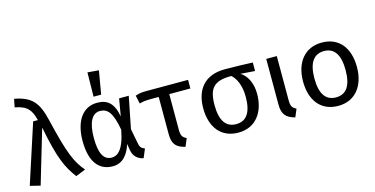

<svg xmlns="http://www.w3.org/2000/svg" viewBox="-80 -1205 3155 1616"><g transform="rotate(-15 1498.0 -397.0)"><path d="M82 -752 68 -681C173 -662 207 -619 229 -527H188L20 -10L109 12L248 -457C303 -171 348 -84 419 12L505 -22C433 -108 394 -190 321 -500C283 -662 232 -724 82 -752Z M753 -466C817 -466 859 -424 886 -267C853 -94 797 -61 749 -61C681 -61 645 -122 645 -259C645 -394 684 -466 753 -466ZM748 -539C615 -539 547 -422 547 -259C547 -78 619 12 739 12C829 12 876 -55 903 -138L912 -82C921 -25 962 6 1006 13L1038 -63C1008 -74 997 -89 992 -116L966 -250L1021 -527H937L911 -376C890 -497 835 -539 748 -539ZM736 -807 733 -596H799L834 -799Z M1538 -452V-527H1185C1136 -527 1114 -525 1078 -512L1094 -440C1127 -449 1140 -451 1193 -452H1262V-129C1262 -45 1289 -8 1371 12L1400 -57C1367 -72 1354 -89 1354 -141V-452Z M1834 -62C1746 -62 1698 -126 1698 -263C1698 -408 1744 -464 1893 -464H1898C1935 -433 1970 -366 1970 -264C1970 -126 1922 -62 1834 -62ZM2102 -527C2034 -530 1938 -533 1859 -533C1681 -533 1599 -422 1599 -263C1599 -96 1684 12 1834 12C1983 12 2069 -101 2069 -264C2069 -363 2027 -433 1976 -462L2102 -453Z M2311 -527H2219V-130C2219 -46 2249 -9 2328 12L2357 -57C2324 -72 2311 -89 2311 -141Z M2705 -465C2792 -465 2840 -401 2840 -264C2840 -126 2792 -62 2704 -62C2616 -62 2568 -126 2568 -263C2568 -401 2617 -465 2705 -465ZM2705 -539C2555 -539 2469 -426 2469 -263C2469 -96 2554 12 2704 12C2853 12 2939 -101 2939 -264C2939 -431 2855 -539 2705 -539Z"/></g></svg>

Font: Fira Math
Style: Regular
Weight: 400
Designer: Xiangdong Zeng
Foundry: Xiangdong Zeng
Version: Version 0.3.4